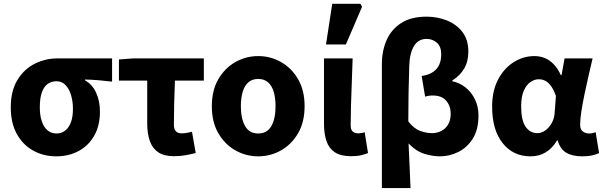

<svg xmlns="http://www.w3.org/2000/svg" viewBox="-20 -799 3132 996"><path d="M271.2 12Q206.5 12 153 -17.3Q99.5 -46.6 67.7 -103.3Q35.9 -159.9 35.9 -242.2Q35.9 -328.1 70.6 -384.5Q105.4 -441 160.6 -468.6Q215.9 -496.1 278.1 -496.1H561.4V-375.5Q521.1 -380.1 490.1 -382.9Q459.2 -385.6 420.5 -386.4V-382.4Q458.3 -361.9 478.3 -318.8Q498.4 -275.7 498.4 -219.2Q498.4 -147.6 469.2 -95.9Q440.1 -44.2 388.8 -16.1Q337.5 12 271.2 12ZM272.8 -106.6Q299.4 -106.6 318.5 -121.7Q337.5 -136.7 348 -165.1Q358.4 -193.5 358.4 -234Q358.4 -273.5 348.4 -306.1Q338.4 -338.7 319.5 -358.1Q300.6 -377.5 273.2 -377.5Q246.6 -377.5 227.3 -363.7Q208 -349.9 197.3 -320Q186.5 -290.2 186.5 -242.2Q186.5 -199.3 197.2 -168.8Q207.8 -138.4 227 -122.5Q246.3 -106.6 272.8 -106.6Z M882.6 11.3Q830.4 11.3 800.1 -9.6Q769.9 -30.4 756.8 -68.7Q743.7 -107 743.7 -158.4V-380.8H597V-490.5L671.2 -496.1H1037.4V-380.8H887.4Q884.7 -316.9 883.4 -256.7Q882.1 -196.5 882.1 -152.4Q882.1 -127.4 892.9 -117.4Q903.7 -107.3 920.8 -107.3Q934.3 -107.3 946.9 -109.4Q959.6 -111.5 976 -115.3L995.2 -5.3Q971.7 1 943.3 6.1Q914.9 11.3 882.6 11.3Z M1319.5 12Q1256.4 12 1201.6 -18.6Q1146.9 -49.3 1112.9 -107.4Q1078.9 -165.4 1078.9 -247.9Q1078.9 -330.5 1112.9 -388.6Q1146.9 -446.7 1201.6 -477.4Q1256.4 -508.1 1319.5 -508.1Q1382.6 -508.1 1437.3 -477.4Q1492.1 -446.7 1526.1 -388.6Q1560.1 -330.5 1560.1 -247.9Q1560.1 -165.4 1526.1 -107.4Q1492.1 -49.3 1437.3 -18.6Q1382.6 12 1319.5 12ZM1319.5 -106.6Q1365.7 -106.6 1387.6 -145Q1409.4 -183.3 1409.4 -247.9Q1409.4 -291 1399.9 -323Q1390.3 -354.9 1370.3 -372.2Q1350.2 -389.5 1319.5 -389.5Q1288.7 -389.5 1268.7 -372.2Q1248.6 -354.9 1239.1 -323Q1229.5 -291 1229.5 -247.9Q1229.5 -183.3 1251.5 -145Q1273.4 -106.6 1319.5 -106.6Z M1802 11.3Q1747.1 11.3 1716.6 -9.3Q1686 -29.9 1673.4 -67.6Q1660.7 -105.4 1660.7 -155.9V-496.1H1809.3Q1807.5 -438.1 1805 -373.5Q1802.4 -308.8 1800.7 -250.1Q1799.1 -191.3 1799.1 -149.9Q1799.1 -126.2 1809.6 -116.8Q1820 -107.3 1840.3 -107.3Q1846.5 -107.3 1855.3 -108.8Q1864.2 -110.3 1871.6 -113.3L1889.1 -4.9Q1873.1 1.4 1853.3 6.3Q1833.6 11.3 1802 11.3ZM1671.1 -568.2 1703.5 -779.4H1849.6L1858.2 -763.9L1774.2 -568.2Z M1961 176.7V-465.9Q1961 -535.6 1985.8 -591.4Q2010.5 -647.2 2061.9 -679.9Q2113.2 -712.6 2192.7 -712.6Q2247.7 -712.6 2297.2 -693.3Q2346.7 -673.9 2378.2 -633.6Q2409.6 -593.3 2409.6 -530.9Q2409.6 -480.5 2388.1 -443.7Q2366.6 -406.8 2326.4 -381.4V-377.4Q2364.2 -369.8 2394.9 -345.4Q2425.6 -321.1 2443.8 -283.6Q2462.1 -246.1 2462.1 -199.5Q2462.1 -126.4 2432.6 -79.7Q2403 -33.1 2357.3 -10.5Q2311.6 12 2263.3 12Q2222.5 12 2180 -1.6Q2137.4 -15.1 2099.4 -54.8Q2102.2 4.1 2104.7 61.6Q2107.2 119.1 2109.6 176.7ZM2220.4 -108.3Q2246.8 -108.3 2268.9 -119.5Q2291 -130.7 2304.5 -153.1Q2318 -175.6 2318 -209.4Q2318 -248.8 2294.9 -276.2Q2271.8 -303.6 2225.1 -303.6Q2202.9 -303.6 2185.3 -297.6L2167.4 -404.7Q2205.5 -410.5 2227.9 -426.6Q2250.4 -442.8 2259.6 -466Q2268.9 -489.2 2268.9 -516.9Q2268.9 -557.9 2246.1 -577.6Q2223.2 -597.2 2193 -597.2Q2149.3 -597.2 2127 -559.3Q2104.7 -521.4 2103 -456.8Q2100.6 -384.2 2099.3 -312.9Q2098.1 -241.7 2098.1 -169.1Q2126.7 -131.9 2159.3 -120.1Q2191.9 -108.3 2220.4 -108.3Z M2732.3 12Q2641.9 12 2587.4 -56.6Q2532.9 -125.1 2532.9 -245.6Q2532.9 -328.1 2563.9 -386.7Q2595 -445.3 2645 -476.7Q2694.9 -508.1 2752.4 -508.1Q2780.3 -508.1 2805.4 -498.2Q2830.5 -488.2 2851.8 -466.3Q2873.2 -444.4 2889.3 -409.2H2893L2908.7 -496.1H3054.1Q3044.1 -453.2 3032.9 -405Q3021.6 -356.8 3011.9 -309.3Q3002.2 -261.9 2995.8 -221.2Q2989.5 -180.5 2989.5 -152.4Q2989.5 -127.6 3003.2 -117.1Q3016.9 -106.6 3037.5 -106.6Q3044.9 -106.6 3053.1 -108.3Q3061.4 -110 3070 -113L3087.7 -4.6Q3074.2 1.7 3052.4 6.9Q3030.7 12 3000.9 12Q2949.2 12 2917.8 -6.6Q2886.3 -25.2 2873.2 -70.3H2869.6Q2820.1 12 2732.3 12ZM2767.3 -108.3Q2789.1 -108.3 2809.1 -122.7Q2829.2 -137 2842.5 -161.4Q2855.9 -185.8 2857.4 -215.2L2863.8 -301.3Q2853.6 -330.4 2840.4 -349.8Q2827.3 -369.1 2811.2 -378.5Q2795.2 -387.8 2775.1 -387.8Q2752.4 -387.8 2731.4 -373.4Q2710.5 -359 2697 -328Q2683.5 -296.9 2683.5 -247.2Q2683.5 -175.5 2706.5 -141.9Q2729.4 -108.3 2767.3 -108.3Z"/></svg>

Font: Source Sans 3 VF
Style: Regular
Weight: 200
Designer: Paul D. Hunt
Foundry: Adobe
Version: Version 3.046;hotconv 1.0.118;makeotfexe 2.5.65603